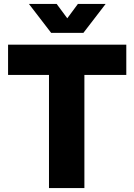

<svg xmlns="http://www.w3.org/2000/svg" viewBox="-20 -956 683 976"><path d="M229 -575H21V-729H622V-575H409V0H229ZM127 -936H268L322 -863L376 -936H517L404 -789H240Z"/></svg>

Font: Mona Sans ExtraBold
Style: Regular
Weight: 800
Designer: Deni Anggara
Foundry: GitHub
Version: Version 2.000